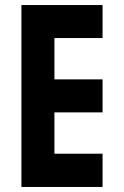

<svg xmlns="http://www.w3.org/2000/svg" viewBox="-20 -742 492 762"><path d="M65 0V-722H387V-591H196V-427H387V-296H196V-132H387V0Z"/></svg>

Font: PostBus
Style: Regular
Weight: 400
Designer: Peter Wiegel
Version: Version 1.001